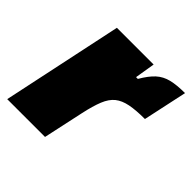

<svg xmlns="http://www.w3.org/2000/svg" viewBox="-147 -642 765 765"><g transform="rotate(45 236.0 -259.0)"><path d="M-6 0 102 -510H309L295 -425H305Q327 -463 349 -483Q371 -503 401.5 -510.5Q432 -518 478 -518L438 -332Q388 -332 355 -325.5Q322 -319 301.5 -302.5Q281 -286 268 -254Q255 -222 244 -171L207 0Z"/></g></svg>

Font: Saira Black
Style: Italic
Weight: 900
Italic angle: -12°
Designer: Hector Gatti with collaboration of the Omnibus-Type team
Foundry: Omnibus-Type
Version: Version 1.100; ttfautohint (v1.8.3)